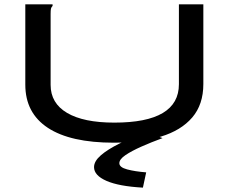

<svg xmlns="http://www.w3.org/2000/svg" viewBox="-20 -643 1040 880"><path d="M502 11Q303 11 199.5 -57Q96 -125 96 -255V-623H221V-616Q215 -610 213.5 -603Q212 -596 212 -579V-254Q212 -170 287.5 -125.5Q363 -81 504 -81Q800 -81 800 -257V-623H912V-258Q912 -164 861 -104.5Q810 -45 717.5 -17Q625 11 502 11ZM650 147 635 217Q525 211 468 186Q411 161 411 123Q411 96 442 69Q473 42 527.5 15Q582 -12 653 -38L725 -10Q673 9 628 29Q583 49 555 68Q527 87 527 105Q527 124 563 133.5Q599 143 650 147Z"/></svg>

Font: Inconsolata UltraExpanded SemiBold
Style: Regular
Weight: 600
Width: 9
Monospace: yes
Designer: Raph Levien, Cyreal, Brenton Simpson
Foundry: Raph Levien, Cyreal, Google
Version: Version 3.001; ttfautohint (v1.8.2.53-6de2)